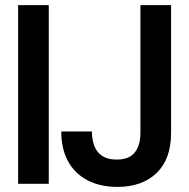

<svg xmlns="http://www.w3.org/2000/svg" viewBox="-20 -720 741 752"><path d="M51 0V-700H171V0ZM440 12Q373 12 323.5 -13.5Q274 -39 247 -87.5Q220 -136 220 -205H340Q340 -172 350 -147Q360 -122 381.5 -108.5Q403 -95 437 -95Q471 -95 491 -108Q511 -121 520.5 -144.5Q530 -168 530 -199V-700H650V-199Q650 -97 593.5 -42.5Q537 12 440 12Z"/></svg>

Font: DM Sans 36pt SemiBold
Style: Regular
Weight: 600
Designer: Colophon Foundry, Jonny Pinhorn
Foundry: Colophon Foundry
Version: Version 4.004;gftools[0.9.30]